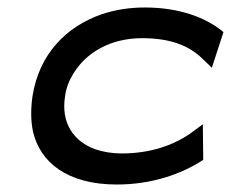

<svg xmlns="http://www.w3.org/2000/svg" viewBox="-20 -482 617 513"><path d="M67 -226C62 -192 62 -160 68 -131C87 -48 160 11 292 11C386 11 464 -17 520 -53L523 -55L522 -150L488 -125C443 -94 382 -72 305 -72C280 -72 256 -76 235 -83C177 -104 142 -153 154 -226C157 -248 165 -268 177 -287C210 -340 273 -380 360 -380C437 -380 486 -359 520 -326L546 -301L577 -396L575 -398C531 -434 461 -462 367 -462C326 -462 288 -456 252 -444C157 -411 85 -338 67 -226Z"/></svg>

Font: Charger Sport
Style: SeBdExtObl
Weight: 600
Designer: Jasper
Foundry: Cannot Into Space Fonts
Version: Version 1.1